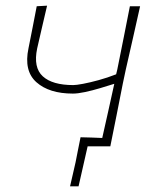

<svg xmlns="http://www.w3.org/2000/svg" viewBox="-20 -516 554 677"><path d="M227 141Q232 119.5 236.8 98.5Q241.5 77.5 246.5 56Q250.5 35 254.8 13.8Q259 -7.5 264 -32Q283.5 -31.5 302.5 -31Q321.5 -30.5 340.5 -29.5Q350 -71.5 361.2 -121.8Q372.5 -172 383 -220.5Q360.5 -213.5 333.2 -205.2Q306 -197 280.2 -191.5Q254.5 -186 237 -186Q153.5 -186 108.5 -226Q63.5 -266 80.5 -346Q87.5 -381.5 94.8 -418.2Q102 -455 109.5 -494L146 -496Q137 -457.5 128.2 -419.8Q119.5 -382 111 -345Q97 -278 130.8 -247Q164.5 -216 238.5 -216Q249 -216 273 -220.5Q297 -225 328 -233.5Q359 -242 389.5 -254L393.5 -270.5Q406 -332.5 416.5 -385.2Q427 -438 438 -494H474Q461.5 -437.5 449.5 -384.8Q437.5 -332 423.5 -270.5L413 -221Q401 -160.5 390.8 -108.5Q380.5 -56.5 369 0H289L257 141Z"/></svg>

Font: Commissioner Loud Thin
Style: Italic
Weight: 100
Italic angle: -12°
Designer: Kostas Bartsokas
Foundry: Kostas Bartsokas
Version: Version 1.000; ttfautohint (v1.8.3)